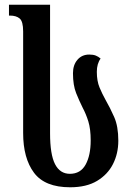

<svg xmlns="http://www.w3.org/2000/svg" viewBox="-20 -780 560 813"><path d="M277 13Q170 13 124 -48.5Q78 -110 78 -217V-647Q78 -689 63.5 -701.5Q49 -714 22 -714H18V-760H192V-216Q192 -126 213 -85Q234 -44 276 -44Q321 -44 342.5 -83Q364 -122 364 -185Q364 -234 354 -266Q344 -298 330 -324Q316 -352 302.5 -385.5Q289 -419 289 -470Q289 -505 308 -527Q327 -549 358 -549Q375 -549 386 -544.5Q397 -540 406 -532Q390 -510 390 -476Q390 -437 401.5 -409.5Q413 -382 427 -357Q446 -324 463.5 -284.5Q481 -245 481 -184Q481 -130 458.5 -85.5Q436 -41 391 -14Q346 13 277 13Z"/></svg>

Font: Noto Serif Georgian ExtraCondensed SemiBold
Style: Regular
Weight: 600
Width: 2
Designer: Monotype Design Team, Akaki Razmadze
Foundry: Google LLC
Version: Version 2.003; ttfautohint (v1.8.4.7-5d5b)